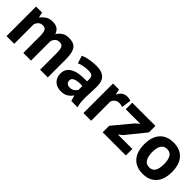

<svg xmlns="http://www.w3.org/2000/svg" viewBox="172 -1398 2296 2296"><g transform="rotate(45 1319.5 -250.0)"><path d="M341 0V-272Q341 -341 328 -370Q315 -399 274 -399Q240 -399 219 -380.5Q198 -362 187 -333V0H57V-500H158L173 -434H177Q200 -466 235.5 -490Q271 -514 327 -514Q375 -514 405.5 -494.5Q436 -475 453 -429Q476 -468 512 -491Q548 -514 599 -514Q641 -514 670.5 -504Q700 -494 718.5 -469.5Q737 -445 746 -404Q755 -363 755 -300V0H625V-281Q625 -340 612.5 -369.5Q600 -399 557 -399Q522 -399 501.5 -380Q481 -361 471 -328V0Z M859 -471Q899 -489 954 -499.5Q1009 -510 1069 -510Q1121 -510 1156 -497.5Q1191 -485 1211.5 -462Q1232 -439 1240.5 -407Q1249 -375 1249 -335Q1249 -291 1246 -246.5Q1243 -202 1242.5 -159Q1242 -116 1245 -75.5Q1248 -35 1260 1H1154L1133 -68H1128Q1108 -37 1072.5 -14.5Q1037 8 981 8Q946 8 918 -2.5Q890 -13 870 -32.5Q850 -52 839 -78.5Q828 -105 828 -138Q828 -184 848.5 -215.5Q869 -247 907.5 -266.5Q946 -286 999.5 -293.5Q1053 -301 1119 -298Q1126 -354 1111 -378.5Q1096 -403 1044 -403Q1005 -403 961.5 -395Q918 -387 890 -374ZM1024 -99Q1063 -99 1086 -116.5Q1109 -134 1120 -154V-219Q1089 -222 1060.5 -220Q1032 -218 1010 -211Q988 -204 975 -191Q962 -178 962 -158Q962 -130 978.5 -114.5Q995 -99 1024 -99Z M1634 -378Q1603 -389 1578 -389Q1543 -389 1519.5 -370.5Q1496 -352 1488 -323V0H1358V-500H1459L1474 -434H1478Q1495 -471 1524 -491Q1553 -511 1592 -511Q1618 -511 1651 -500Z M1683 -110 1880 -347 1931 -390H1683V-500H2075V-390L1880 -149L1830 -110H2075V0H1683Z M2135 -250Q2135 -377 2197 -445.5Q2259 -514 2371 -514Q2431 -514 2475 -495Q2519 -476 2548 -441.5Q2577 -407 2591.5 -358Q2606 -309 2606 -250Q2606 -123 2544.5 -54.5Q2483 14 2371 14Q2311 14 2267 -5Q2223 -24 2193.5 -58.5Q2164 -93 2149.5 -142Q2135 -191 2135 -250ZM2269 -250Q2269 -217 2275 -189Q2281 -161 2293 -140Q2305 -119 2324.5 -107.5Q2344 -96 2371 -96Q2422 -96 2447 -133Q2472 -170 2472 -250Q2472 -319 2449 -361.5Q2426 -404 2371 -404Q2323 -404 2296 -368Q2269 -332 2269 -250Z"/></g></svg>

Font: PT Sans
Style: Bold
Weight: 700
Version: Version 2.003W OFL; ttfautohint (v1.6)